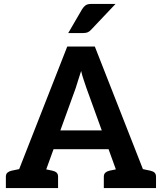

<svg xmlns="http://www.w3.org/2000/svg" viewBox="-20 -962 828 982"><path d="M40 0 324 -724H465L749 0H642Q624 0 612 -9Q600 -18 596 -31L422 -512Q416 -531 408.5 -552Q401 -573 395 -599Q387 -573 380 -552.5Q373 -532 367 -511L193 -31Q189 -19 177 -9.5Q165 0 147 0ZM129 0V-67H221V0ZM218 -199 235 -295H548L565 -199ZM558 0V-67H656V0ZM10 0V-58Q10 -72 18 -79Q26 -86 39 -89L97 -101L109 0ZM178 0 191 -101 248 -89Q262 -86 269.5 -79Q277 -72 277 -58V0ZM511 0V-58Q511 -72 519 -79Q527 -86 540 -89L598 -101L610 0ZM679 0 692 -101 749 -89Q763 -86 770.5 -79Q778 -72 778 -58V0ZM329 -793 400 -915Q408 -928 418 -935Q428 -942 448 -942H571L447 -811Q438 -801 429 -797Q420 -793 405 -793Z"/></svg>

Font: Aleo
Style: Bold
Weight: 700
Designer: Alessio Laiso
Foundry: Alessio Laiso
Version: Version 2.001;gftools[0.9.29]